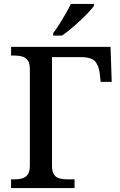

<svg xmlns="http://www.w3.org/2000/svg" viewBox="-20 -951 607 971"><path d="M36 0V-44H55Q76 -44 93 -49Q110 -54 120.5 -69Q131 -84 131 -114V-600Q131 -631 120.5 -645.5Q110 -660 93 -665Q76 -670 55 -670H36V-714H539L545 -537H489L485 -575Q481 -616 462.5 -639Q444 -662 390 -662H243V-112Q243 -83 253.5 -68Q264 -53 281 -48.5Q298 -44 319 -44H357V0ZM249 -784Q264 -803 280.5 -829Q297 -855 312.5 -882Q328 -909 338 -931H455V-921Q446 -908 427 -888Q408 -868 384.5 -846Q361 -824 337.5 -804.5Q314 -785 293 -771H249Z"/></svg>

Font: ET Text
Style: Regular
Weight: 470
Designer: Monotype Design Team
Foundry: Monotype Imaging Inc.
Version: Version 2.009